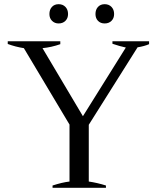

<svg xmlns="http://www.w3.org/2000/svg" viewBox="-20 -897 750 917"><path d="M216 -830Q216 -851 228 -864Q240 -877 260 -877Q280 -877 292.5 -864Q305 -851 305 -830Q305 -810 292.5 -797.5Q280 -785 260 -785Q241 -785 228.5 -797.5Q216 -810 216 -830ZM436 -830Q436 -851 448 -864Q460 -877 480 -877Q500 -877 512.5 -864Q525 -851 525 -830Q525 -810 512.5 -797.5Q500 -785 480 -785Q460 -785 448 -797.5Q436 -810 436 -830ZM231 -11Q277 -26 312 -30V-302L94 -667Q55 -673 17 -687V-700H268V-686Q225 -671 183 -667L376 -342L581 -670Q552 -676 517 -688V-700H692V-686Q669 -676 637 -671L404 -301V-30Q445 -24 486 -11V0H231Z"/></svg>

Font: Trirong
Style: Regular
Weight: 400
Designer: Katatrad Team
Foundry: CadsonDemak
Version: Version 1.001